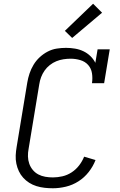

<svg xmlns="http://www.w3.org/2000/svg" viewBox="-20 -999 640 1027"><path d="M263 8Q240 8 218 5.5Q196 3 175 -3.5Q154 -10 136 -21.5Q118 -33 104 -48.5Q90 -64 81 -83Q72 -102 67.5 -123.5Q63 -145 64 -167.5Q65 -190 69 -213L126 -558Q130 -582 138 -606Q146 -630 159.5 -652.5Q173 -675 192.5 -693Q212 -711 235 -723Q258 -735 283 -739Q308 -743 333 -743Q357 -743 381 -739Q405 -735 426 -725Q447 -715 463.5 -699Q480 -683 490 -663L502 -735H567L537 -554H472Q476 -581 472 -607Q468 -633 451.5 -651.5Q435 -670 409.5 -677.5Q384 -685 358 -685Q339 -685 319.5 -682Q300 -679 281.5 -671.5Q263 -664 246.5 -651Q230 -638 218.5 -621.5Q207 -605 200 -586.5Q193 -568 190 -548L133 -203Q129 -183 129.5 -162.5Q130 -142 136.5 -123.5Q143 -105 155.5 -90Q168 -75 185 -66Q202 -57 222 -53.5Q242 -50 263 -50Q288 -50 314 -56Q340 -62 363 -77Q386 -92 403 -114Q420 -136 430 -161L491 -143Q478 -109 454.5 -79Q431 -49 399.5 -29Q368 -9 332.5 -0.5Q297 8 263 8ZM366 -796 327 -834 478 -979 526 -931Z"/></svg>

Font: Iosevka Curly Slab LtEx
Style: Italic
Weight: 300
Width: 7
Italic angle: -9°
Monospace: yes
Designer: Belleve Invis
Foundry: Belleve Invis
Version: Version 11.1.0; ttfautohint (v1.8.3)